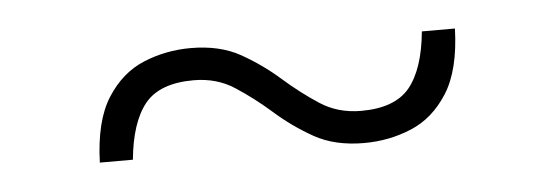

<svg xmlns="http://www.w3.org/2000/svg" viewBox="-26 -364 627 217"><g transform="rotate(-5 287.5 -256.0)"><path d="M81 -198Q82.5 -245 99 -271Q115.5 -297 140.8 -307.5Q166 -318 194.5 -318Q227.5 -318 251 -304.8Q274.5 -291.5 294 -274.2Q313.5 -257 333.8 -243.8Q354 -230.5 380.5 -230.5Q419 -230.5 435.8 -251.2Q452.5 -272 456.5 -314H494Q492.5 -267 476 -241Q459.5 -215 434.2 -204.5Q409 -194 380.5 -194Q347.5 -194 324 -207.2Q300.5 -220.5 281 -237.8Q261.5 -255 241.2 -268.2Q221 -281.5 194.5 -281.5Q156 -281.5 139.2 -260.8Q122.5 -240 118.5 -198Z"/></g></svg>

Font: Newsreader Display Medium
Style: Regular
Weight: 500
Designer: Hugues Gentile
Foundry: Production Type
Version: Version 1.001